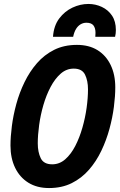

<svg xmlns="http://www.w3.org/2000/svg" viewBox="-20 -936 606 971"><path d="M228 15Q167 15 123.5 -12Q80 -39 56.5 -87.5Q33 -136 33 -200Q33 -244 40 -298.5Q47 -353 62.5 -410Q78 -467 104 -520.5Q130 -574 167 -616.5Q204 -659 254 -684Q304 -709 369 -709Q430 -709 473 -682.5Q516 -656 539.5 -607.5Q563 -559 563 -494Q563 -450 556 -395.5Q549 -341 533.5 -284Q518 -227 492.5 -173.5Q467 -120 430 -77.5Q393 -35 343 -10Q293 15 228 15ZM244 -105Q281 -105 310 -130.5Q339 -156 360.5 -197.5Q382 -239 396.5 -289.5Q411 -340 418 -390.5Q425 -441 425 -484Q425 -528 410 -558.5Q395 -589 353 -589Q316 -589 287 -563.5Q258 -538 236 -496.5Q214 -455 199.5 -405Q185 -355 178 -304Q171 -253 171 -211Q171 -167 186 -136Q201 -105 244 -105ZM248 -750Q252 -806 279.5 -842.5Q307 -879 346.5 -897.5Q386 -916 427 -916Q463 -916 495 -901Q527 -886 546.5 -857Q566 -828 566 -784Q566 -776 565 -767Q564 -758 562 -750H462Q462 -755 462.5 -760Q463 -765 463 -770Q463 -794 452.5 -807.5Q442 -821 417 -821Q401 -821 387.5 -813Q374 -805 364.5 -789.5Q355 -774 350 -750Z"/></svg>

Font: Ubuntu Sans Mono
Style: Bold Italic
Weight: 700
Italic angle: -13.5°
Monospace: yes
Designer: Dalton Maag Ltd
Foundry: Dalton Maag Ltd
Version: Version 1.006